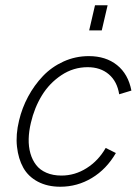

<svg xmlns="http://www.w3.org/2000/svg" viewBox="-20 -710 536 737"><path d="M322.3 -593.3 344.7 -689.9H393.1L370.6 -593.3ZM211.4 6.8Q162.1 6.8 125.2 -12.7Q88.4 -32.2 69.3 -66.4Q50.3 -100.6 45.2 -147Q40 -193.4 53.2 -247.6Q64.5 -295.4 87.9 -339.1Q111.3 -382.8 144.8 -418Q178.2 -453.1 223.9 -473.9Q269.5 -494.6 320.8 -494.6Q386.2 -494.6 429.2 -460.2Q472.2 -425.8 484.4 -362.3L437.5 -348.1Q429.7 -397.5 397.7 -424.8Q365.7 -452.1 316.4 -452.1Q261.7 -452.1 215.6 -421.4Q169.4 -390.6 140.6 -343.3Q111.8 -295.9 98.6 -238.8Q90.8 -206.1 90.1 -176.5Q89.4 -147 96.7 -121.3Q104 -95.7 118.7 -76.7Q133.3 -57.6 158.2 -46.9Q183.1 -36.1 215.8 -36.1Q267.6 -36.1 312.7 -64.7Q357.9 -93.3 385.7 -142.1L424.8 -122.6Q388.7 -60.5 332.8 -26.9Q276.9 6.8 211.4 6.8Z"/></svg>

Font: HK Grotesk Light Legacy Italic
Style: Regular
Weight: 300
Italic angle: -13°
Designer: Alfredo Marco Pradil
Foundry: Hanken Design Co.
Version: Version 2.022;PS 002.022;hotconv 1.0.88;makeotf.lib2.5.64775